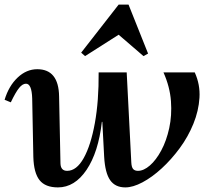

<svg xmlns="http://www.w3.org/2000/svg" viewBox="-24 -802 910 835"><path d="M228 13Q173 13 148 -18.5Q123 -50 121 -119L116 -374Q114 -438 89 -438Q74 -438 59 -419.5Q44 -401 23 -357L-4 -368Q14 -428 52.5 -464.5Q91 -501 138 -501Q231 -501 233 -383L239 -91Q240 -59 268 -59Q309 -59 340 -114.5Q371 -170 388.5 -266.5Q406 -363 405 -487H527L547 -96Q548 -75 555 -67Q562 -59 576 -59Q601 -59 628 -82.5Q655 -106 677.5 -148Q700 -190 712 -245Q724 -300 719.5 -362Q715 -424 687 -487H823Q847 -434 843.5 -377Q840 -320 817 -263.5Q794 -207 757.5 -157.5Q721 -108 679 -69.5Q637 -31 595.5 -9Q554 13 521 13Q477 13 455 -18.5Q433 -50 429 -120L421 -272H419Q404 -140 352.5 -63.5Q301 13 228 13ZM346 -558 329 -573 492 -782H535L620 -569L600 -558L492 -651Z"/></svg>

Font: Platypi Medium
Style: Italic
Weight: 500
Italic angle: -13°
Designer: David Sargent
Foundry: Bolt Cutter Type
Version: Version 1.200; ttfautohint (v1.8.4.7-5d5b)